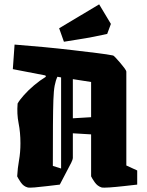

<svg xmlns="http://www.w3.org/2000/svg" viewBox="-20 -850 675 883"><path d="M61 -374Q70 -390 90 -412.5Q110 -435 136.5 -457.5Q163 -480 191 -497L189 -503L39 -532L47 -645Q112 -640 181 -633.5Q250 -627 313.5 -619.5Q377 -612 426 -606Q475 -600 499 -595Q502 -595 511.5 -585Q521 -575 532.5 -561.5Q544 -548 552.5 -536.5Q561 -525 561 -520V-89L611 -66V-1Q584 2 548.5 6Q513 10 484 12Q455 14 447 12Q428 6 415.5 -12Q403 -30 399 -39V-232L315 -237V-123Q315 -117 307.5 -101.5Q300 -86 289 -66L255 -1Q228 2 196 6Q164 10 139 12Q114 14 107 12Q88 7 75.5 -11.5Q63 -30 59 -39Q61 -77 67.5 -113Q74 -149 74 -191Q74 -241 65.5 -283.5Q57 -326 61 -374ZM223 -87 261 -75V-494L244 -497Q236 -480 231.5 -456.5Q227 -433 225.5 -390Q224 -347 223.5 -274.5Q223 -202 223 -87ZM399 -473 315 -486V-306L399 -311ZM274 -658 252 -720 436 -830 490 -740 473 -694Q447 -688 411 -681Q375 -674 339 -668.5Q303 -663 274 -658Z"/></svg>

Font: Grenze Gotisch Black
Style: Regular
Weight: 900
Designer: Renata Polastri
Foundry: Omnibus-Type
Version: Version 1.001